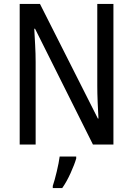

<svg xmlns="http://www.w3.org/2000/svg" viewBox="-20 -734 677 975"><path d="M556 -714H474V-299Q474 -260 476 -213Q478 -166 480 -132H477L183 -714H80V0H161V-419Q161 -461 158.5 -505Q156 -549 154 -588H158L452 0H556ZM283 61Q279 92 268 138Q257 184 248 210V221H296Q318 190 338 146Q358 102 367 71V61Z"/></svg>

Font: Noto Sans Display SemiCondensed
Style: Regular
Weight: 400
Width: 4
Designer: Monotype Design team
Foundry: Monotype Imaging Inc.
Version: 1.000